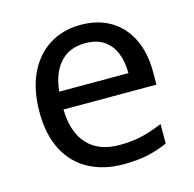

<svg xmlns="http://www.w3.org/2000/svg" viewBox="-87 -634 738 732"><g transform="rotate(-15 282.0 -268.0)"><path d="M292 -546Q361 -546 410.5 -516Q460 -486 486.5 -431.5Q513 -377 513 -304V-251H146Q148 -160 192.5 -112.5Q237 -65 317 -65Q368 -65 407.5 -74.5Q447 -84 489 -102V-25Q448 -7 408 1.5Q368 10 313 10Q237 10 178.5 -21Q120 -52 87.5 -113.5Q55 -175 55 -264Q55 -352 84.5 -415Q114 -478 167.5 -512Q221 -546 292 -546ZM291 -474Q228 -474 191.5 -433.5Q155 -393 148 -321H421Q421 -367 407 -401Q393 -435 364.5 -454.5Q336 -474 291 -474Z"/></g></svg>

Font: hexkorean15
Style: Book
Weight: 400
Designer: Jelle Bosma - Monotype Design Team
Foundry: Monotype Imaging Inc.
Version: Version 2.003